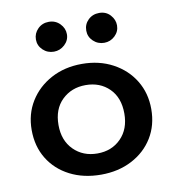

<svg xmlns="http://www.w3.org/2000/svg" viewBox="-79 -750 757 830"><g transform="rotate(-10 300.0 -335.0)"><path d="M299 10Q222 10 162.5 -20.5Q103 -51 69.5 -105.5Q36 -160 36 -232Q36 -302 70 -357Q104 -412 163.5 -444Q223 -476 299 -476Q375 -476 434.5 -444Q494 -412 527.5 -357Q561 -302 561 -232Q561 -161 527.5 -106.5Q494 -52 434.5 -21Q375 10 299 10ZM299 -83Q362 -83 402.5 -124Q443 -165 443 -233Q443 -303 402.5 -343Q362 -383 299 -383Q237 -383 195.5 -343Q154 -303 154 -233Q154 -165 195 -124Q236 -83 299 -83ZM190 -549Q162 -549 142 -568Q122 -587 122 -614Q122 -641 141.5 -660.5Q161 -680 190 -680Q219 -680 238.5 -660Q258 -640 258 -614Q258 -587 237.5 -568Q217 -549 190 -549ZM411 -549Q383 -549 363 -568Q343 -587 343 -614Q343 -642 362.5 -661Q382 -680 411 -680Q441 -680 459.5 -659.5Q478 -639 478 -614Q478 -587 458 -568Q438 -549 411 -549Z"/></g></svg>

Font: Inconsolata Expanded Bold
Style: Regular
Weight: 700
Width: 7
Monospace: yes
Designer: Raph Levien, Cyreal, Brenton Simpson
Foundry: Raph Levien, Cyreal, Google
Version: Version 3.001; ttfautohint (v1.8.2.53-6de2)